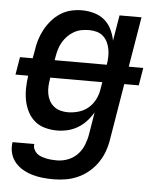

<svg xmlns="http://www.w3.org/2000/svg" viewBox="-53 -574 707 844"><g transform="rotate(5 300.0 -152.5)"><path d="M215 223Q190 223 166 220.5Q142 218 120 211.5Q98 205 78 193.5Q58 182 43.5 164.5Q29 147 23 124Q17 101 21 76H117Q115 88 120 99Q125 110 133 117Q141 124 152 128Q163 132 174.5 134.5Q186 137 198 138Q210 139 222 139Q246 139 270 130Q294 121 312 102.5Q330 84 339.5 60Q349 36 353 12L369 -86Q357 -65 340 -46.5Q323 -28 302 -15.5Q281 -3 257.5 2.5Q234 8 211 8Q184 8 158 1Q132 -6 112.5 -22.5Q93 -39 81 -62.5Q69 -86 64 -112Q59 -138 59.5 -165.5Q60 -193 64 -221H8L21 -299H77L83 -331Q86 -355 93 -379Q100 -403 112 -425.5Q124 -448 141 -468Q158 -488 179.5 -502Q201 -516 225.5 -522Q250 -528 274 -528Q302 -528 328.5 -520.5Q355 -513 374.5 -496.5Q394 -480 405.5 -456.5Q417 -433 422 -407L441 -520H538L501 -299H565L552 -221H488L447 26Q443 53 433.5 79.5Q424 106 408 129.5Q392 153 369.5 172Q347 191 321 202.5Q295 214 268 218.5Q241 223 215 223ZM174 -299H404Q407 -317 407.5 -334Q408 -351 405 -367.5Q402 -384 395 -398.5Q388 -413 376 -424Q364 -435 347.5 -439.5Q331 -444 314 -444Q298 -444 281 -441Q264 -438 248.5 -429.5Q233 -421 220.5 -408.5Q208 -396 199 -381Q190 -366 185 -350Q180 -334 177 -317ZM251 -76Q274 -76 298.5 -83Q323 -90 342 -106.5Q361 -123 372 -145.5Q383 -168 386 -191L391 -221H161V-217Q158 -200 157 -183Q156 -166 159 -149.5Q162 -133 169.5 -119Q177 -105 189.5 -95Q202 -85 218 -80.5Q234 -76 251 -76Z"/></g></svg>

Font: Iosevka HT Medium Extended
Style: Italic
Weight: 500
Width: 7
Italic angle: -9°
Monospace: yes
Designer: Belleve Invis
Foundry: Belleve Invis
Version: Version 32.3.0; ttfautohint (v1.8.4)